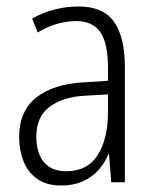

<svg xmlns="http://www.w3.org/2000/svg" viewBox="-20 -562 474 592"><path d="M223 -542Q298 -542 331.5 -495Q365 -448 365 -355V0H323L316 -88H315Q303 -59 283 -37Q263 -15 234.5 -2.5Q206 10 169 10Q123 10 94 -11Q65 -32 52 -66Q39 -100 39 -140Q39 -219 91.5 -261Q144 -303 237 -308L313 -313V-353Q313 -428 289.5 -462.5Q266 -497 215 -497Q188 -497 159.5 -489.5Q131 -482 96 -462L79 -505Q114 -524 149.5 -533Q185 -542 223 -542ZM245 -267Q176 -264 134 -233.5Q92 -203 92 -141Q92 -90 115.5 -62Q139 -34 184 -34Q250 -34 281.5 -84.5Q313 -135 313 -216V-271Z"/></svg>

Font: Noto Sans Bengali Condensed Light
Style: Regular
Weight: 300
Width: 3
Designer: Jelle Bosma - Monotype Design Team
Foundry: Monotype Imaging Inc.
Version: Version 2.003